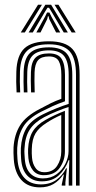

<svg xmlns="http://www.w3.org/2000/svg" viewBox="-20 -781 405 808"><path d="M299.8 0V-466Q299.8 -534.8 273.4 -564.6Q247 -594.5 186 -594.5Q123 -594.5 94.6 -567.8Q66.2 -541 64 -479.5Q63.2 -459.5 63.5 -436.8Q63.8 -414 65 -392.2H49.8Q48.5 -415 48.2 -436.9Q48 -458.8 48.8 -480Q51 -548.2 83 -577.8Q115 -607.2 186 -607.2Q255.2 -607.2 285.1 -574.4Q315 -541.5 315 -466V0ZM269.2 0V-37.2L271.8 -107H268.5Q255.2 -68.8 227.5 -43.2Q199.8 -17.8 156 -17.8Q117.8 -17.8 94.8 -42Q71.8 -66.2 68.8 -112.8Q68 -126 67.6 -136.8Q67.2 -147.5 67.8 -157.8Q70.5 -205.2 90 -239.8Q109.5 -274.2 160 -299.5Q187.5 -313.2 217.2 -325.1Q247 -337 269 -343.8V-466Q269 -521 249.9 -545Q230.8 -569 186 -569Q139 -569 117.8 -547.9Q96.5 -526.8 94.8 -478.2Q94 -458.8 94.2 -436.1Q94.5 -413.5 95.5 -392.2H80.2Q79.2 -414.2 79 -437.1Q78.8 -460 79.5 -478.8Q81.2 -534 106.1 -557.9Q131 -581.8 186 -581.8Q238.8 -581.8 261.5 -554.9Q284.2 -528 284.2 -466V0ZM147.8 7.5Q98.2 7.5 70.1 -23.4Q42 -54.2 38 -110.5Q36 -139.2 37 -160.5Q40.2 -214.5 64.6 -253.6Q89 -292.8 148.8 -323.2Q174.5 -337 194.1 -346.8Q213.8 -356.5 238.2 -365.2V-466Q238.2 -503.5 227.5 -523.5Q216.8 -543.5 186 -543.5Q153.8 -543.5 140.1 -527.4Q126.5 -511.2 125.5 -476.8Q125 -462 125 -440.8Q125 -419.5 126 -392.2H110.8Q109.8 -421.2 109.6 -441.4Q109.5 -461.5 110.2 -478Q111.5 -520.5 129.5 -538.4Q147.5 -556.2 186 -556.2Q224.8 -556.2 239.1 -533.5Q253.5 -510.8 253.5 -466V-354.8Q225.5 -345.2 201.2 -334.1Q177 -323 154 -311.2Q99 -283.2 77.2 -246.5Q55.5 -209.8 52.5 -159.2Q52 -147.5 52.2 -136.2Q52.5 -125 53.5 -111.8Q57 -60 82.5 -32.5Q108 -5 152 -5Q190.5 -5 217 -24Q243.5 -43 258 -72.5H261.5L255.2 -13.2V0H239.8V-4.5L248.8 -46H246Q228.8 -20.5 205 -6.5Q181.2 7.5 147.8 7.5ZM161 -30.2Q194.5 -30.2 218.5 -48Q242.5 -65.8 255.5 -92.4Q268.5 -119 268.5 -145.5V-330.8Q245.5 -323.5 218 -312.1Q190.5 -300.8 165.8 -287.8Q124.5 -265.8 104.9 -235.2Q85.2 -204.8 83 -155Q82.2 -144 82.9 -134.2Q83.5 -124.5 84.2 -114.2Q86.8 -72.5 107.1 -51.4Q127.5 -30.2 161 -30.2ZM164.2 -43.8Q135 -43.8 118.9 -63.8Q102.8 -83.8 99.5 -115.2Q97.5 -137.5 98.2 -154Q100.5 -199.2 117.4 -227.2Q134.2 -255.2 171 -276Q188.2 -286 210.2 -296.2Q232.2 -306.5 253.2 -314.5V-144Q253.2 -106.2 231.5 -75Q209.8 -43.8 164.2 -43.8ZM166.2 -56.2Q203 -56.2 220.4 -83.1Q237.8 -110 237.8 -143V-297.2Q221 -290 205.9 -281.9Q190.8 -273.8 176.2 -264.2Q144 -244 129.4 -219.6Q114.8 -195.2 113.8 -154Q113 -135.5 114.8 -116.8Q117 -91.2 129.8 -73.8Q142.5 -56.2 166.2 -56.2ZM67.5 -644.5 140 -761H156.5L84.5 -644.5ZM100.5 -644.5 170.8 -761H195.2L265.5 -644.5H248.2L199 -728L186.2 -748.5H179.8L167 -727.8L118 -644.5ZM281.5 -644.5 209.5 -761H226L298.5 -644.5ZM133 -644.5 169.2 -710.2 178 -728.2H188L196.8 -710.2L233.5 -644.5H216L187.2 -700.8L184.5 -712.5H181.5L178.8 -700.8L150.5 -644.5Z"/></svg>

Font: Big Shoulders Inline Display Medium
Style: Regular
Weight: 500
Designer: Patric King
Foundry: XO Type Co
Version: Version 1.000